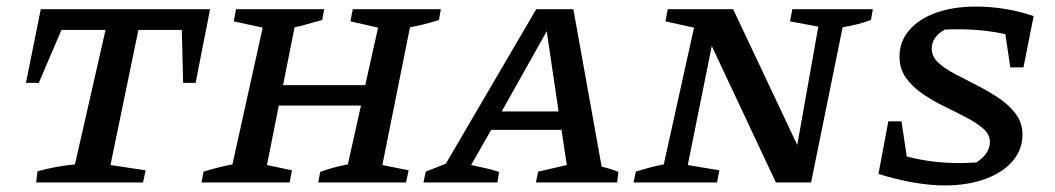

<svg xmlns="http://www.w3.org/2000/svg" viewBox="-20 -555 3209 584"><path d="M619 -527 575 -303H537L533 -464H401L316 -53L423 -37L415 0H90L94 -34Q123 -42 150.5 -47Q178 -52 208 -55L301 -464H167L98 -303H59L104 -527Z M593 0 599 -33Q622 -40 644 -45.5Q666 -51 687 -55L779 -471L691 -490L698 -527H966L960 -494Q932 -487 914.5 -481.5Q897 -476 876 -472L841 -296H1091L1130 -471L1046 -490L1053 -527H1321L1315 -494Q1289 -486 1269 -481Q1249 -476 1227 -472L1143 -53L1223 -37L1215 0H948L954 -32Q975 -40 996 -45.5Q1017 -51 1038 -55L1078 -234H828L792 -53L868 -37L861 0Z M1810 -48Q1837 -42 1861 -32L1857 0H1610L1617 -33L1704 -53L1688 -160H1474L1413 -53Q1435 -48 1454.5 -44Q1474 -40 1498 -32L1493 0H1268L1275 -33L1336 -57L1611 -527H1724ZM1506 -216H1679L1643 -460Z M2390 -527H2635L2629 -494Q2609 -487 2590.5 -482Q2572 -477 2543 -472L2447 0H2340L2145 -415L2072 -53L2168 -37L2161 0H1907L1914 -33Q1936 -40 1957 -45.5Q1978 -51 1999 -55L2091 -471L2004 -490L2011 -527H2210L2405 -114L2469 -474L2383 -490Z M3053 -350 3038 -451Q2970 -466 2895 -466Q2873 -466 2854 -465Q2814 -443 2814 -407Q2814 -383 2834 -364.5Q2854 -346 2885.5 -329.5Q2917 -313 2952.5 -295Q2988 -277 3019 -256Q3050 -235 3070 -208Q3090 -181 3090 -145Q3090 -100 3060 -65Q3030 -30 2976.5 -10.5Q2923 9 2853 9Q2809 9 2757.5 0Q2706 -9 2652 -26L2682 -186H2722L2738 -79Q2814 -59 2898 -59Q2924 -59 2950 -61Q2991 -88 2991 -123Q2991 -146 2971 -163.5Q2951 -181 2919.5 -197.5Q2888 -214 2853 -231Q2818 -248 2786.5 -269.5Q2755 -291 2735.5 -318.5Q2716 -346 2716 -383Q2716 -428 2745 -462.5Q2774 -497 2826.5 -516Q2879 -535 2949 -535Q2994 -535 3039 -527.5Q3084 -520 3124 -506L3093 -350Z"/></svg>

Font: Piazzolla SC Medium
Style: Italic
Weight: 500
Italic angle: -11.3°
Designer: Juan Pablo del Peral
Foundry: Huerta Tipografica
Version: Version 1.330